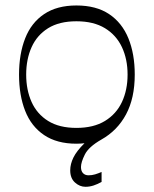

<svg xmlns="http://www.w3.org/2000/svg" viewBox="-20 -518 570 712"><path d="M263.4 14.9Q191.1 14.9 143.6 -17.1Q96 -49.1 73.3 -106.9Q50.6 -164.7 50.6 -241.4Q50.6 -318.1 73.4 -376Q96.1 -433.9 143.7 -465.8Q191.3 -497.7 263.4 -497.7Q336.6 -497.7 384.5 -465.8Q432.4 -433.9 456.1 -376Q479.7 -318.1 479.7 -241.4Q479.7 -154 447.4 -93.8Q415.1 -33.6 355.7 -0.3Q308.9 26.4 294.6 55.1Q280.3 83.7 280.3 101.4Q280.3 116.4 288 124.3Q295.7 132.1 308.3 132.1Q320.9 132.1 332.6 128.6Q344.4 125 356.7 119.7V156.7Q341.7 165 326.9 169.9Q312 174.7 297.1 174.7Q275.6 174.7 258 158.8Q240.4 142.9 240.4 113.7Q240.4 90.3 252.3 66.1Q264.1 42 293.3 13.1Q286.9 14 279.2 14.4Q271.6 14.9 263.4 14.9ZM77.1 -241.4Q77.1 -184.6 97.1 -139.9Q117.1 -95.3 158.4 -69.5Q199.7 -43.7 263.4 -43.7Q327.1 -43.7 369.3 -69.5Q411.4 -95.3 432.3 -139.9Q453.1 -184.6 453.1 -241.4Q453.1 -298.3 432.3 -342.9Q411.4 -387.6 369.3 -413.4Q327.1 -439.1 263.4 -439.1Q199.7 -439.1 158.4 -413.4Q117.1 -387.6 97.1 -342.9Q77.1 -298.3 77.1 -241.4Z"/></svg>

Font: Ojuju ExtraLight
Style: Regular
Weight: 200
Designer: Chisaokwu Joboson, Mirko Velimirovic
Foundry: Udi Foundry
Version: Version 1.000